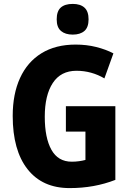

<svg xmlns="http://www.w3.org/2000/svg" viewBox="-20 -952 667 982"><path d="M317 -409H570V-32Q516 -11 458 -0.5Q400 10 336 10Q197 10 121 -86.5Q45 -183 45 -359Q45 -471 82.5 -553Q120 -635 192 -679.5Q264 -724 367 -724Q423 -724 472.5 -711.5Q522 -699 560 -679L514 -551Q482 -570 446 -580Q410 -590 371 -590Q291 -590 250 -527.5Q209 -465 209 -355Q209 -247 243 -186Q277 -125 347 -125Q366 -125 384 -127.5Q402 -130 417 -134V-279H317ZM352 -932Q391 -932 412 -913Q433 -894 433 -853Q433 -812 411.5 -793.5Q390 -775 352 -775Q314 -775 292 -793.5Q270 -812 270 -853Q270 -895 291 -913.5Q312 -932 352 -932Z"/></svg>

Font: Noto Sans Devanagari Condensed ExtraBold
Style: Regular
Weight: 800
Width: 3
Designer: Jelle Bosma - Monotype Design Team
Foundry: Monotype Imaging Inc.
Version: Version 2.004; ttfautohint (v1.8.4.7-5d5b)